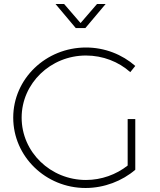

<svg xmlns="http://www.w3.org/2000/svg" viewBox="-20 -937 798 958"><path d="M406 -797 507 -917H464L382 -822L300 -917H257L358 -797ZM617 -111C560 -66 486 -39 409 -39C232 -39 88 -178 88 -350C88 -521 232 -660 409 -660C493 -660 572 -629 630 -577L655 -608C590 -665 503 -700 409 -700C209 -700 46 -544 46 -350C46 -156 208 1 407 1C500 1 590 -34 655 -90V-343H617Z"/></svg>

Font: Montserrat ExtraLight
Style: Regular
Weight: 250
Designer: Julieta Ulanovsky
Foundry: Julieta Ulanovsky
Version: Version 4.000